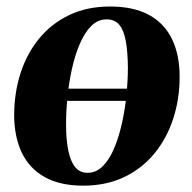

<svg xmlns="http://www.w3.org/2000/svg" viewBox="-20 -557 590 590"><path d="M380 -247H169L174 -284.5H384.5ZM318 -537Q390.5 -537 437.8 -511.2Q485 -485.5 508.5 -437Q532 -388.5 532 -320.5Q532 -253.5 512.5 -193Q493 -132.5 455 -86Q417 -39.5 361.8 -13Q306.5 13.5 235.5 13.5Q164.5 13.5 117.5 -12.8Q70.5 -39 47.2 -87.5Q24 -136 23.5 -202Q23.5 -271 43 -331.8Q62.5 -392.5 100.5 -438.8Q138.5 -485 193.2 -511Q248 -537 318 -537ZM307.5 -497.5Q280.5 -497.5 260 -476.8Q239.5 -456 224.8 -421.2Q210 -386.5 200.8 -344Q191.5 -301.5 187.2 -257.5Q183 -213.5 183 -175Q183 -128 189.8 -94.8Q196.5 -61.5 210.8 -43.8Q225 -26 249 -26Q276 -26 296.5 -47Q317 -68 331.5 -103Q346 -138 355.2 -180.5Q364.5 -223 368.8 -267.2Q373 -311.5 373 -350Q372.5 -398.5 366.5 -431.2Q360.5 -464 346.5 -480.8Q332.5 -497.5 307.5 -497.5Z"/></svg>

Font: Merriweather 96pt ExtraBold
Style: Italic
Weight: 800
Italic angle: -7.8°
Version: Version 2.101